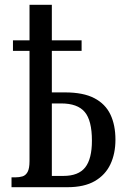

<svg xmlns="http://www.w3.org/2000/svg" viewBox="-20 -780 526 800"><path d="M28 0V-41H43Q60 -41 73.5 -45Q87 -49 95 -63.5Q103 -78 103 -109V-568H34V-612H103V-760H196V-612H320V-568H196V-395H251Q327 -395 373 -371Q419 -347 440 -303Q461 -259 461 -198Q461 -140 440 -95.5Q419 -51 375 -25.5Q331 0 261 0ZM244 -47Q307 -47 335 -82.5Q363 -118 363 -194Q363 -278 333 -313.5Q303 -349 235 -349H196V-47Z"/></svg>

Font: Noto Serif ExtraCondensed
Style: Regular
Weight: 400
Width: 2
Designer: Monotype Design Team
Foundry: Monotype Imaging Inc.
Version: Version 2.013